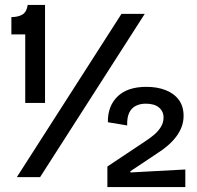

<svg xmlns="http://www.w3.org/2000/svg" viewBox="-20 -716 796 776"><path d="M82 -300V-577H26V-647Q54 -647 71 -657.5Q88 -668 92 -696H162V-300ZM48 0 471 -660H565L142 0ZM414 40V-43L570 -147Q587 -158 603.5 -172Q620 -186 630.5 -203.5Q641 -221 641 -241Q641 -266 622.5 -281.5Q604 -297 569 -297Q547 -297 529.5 -288.5Q512 -280 502.5 -261Q493 -242 494 -209L416 -222Q415 -287 455 -326Q495 -365 572 -365Q616 -365 650 -351.5Q684 -338 703 -312Q722 -286 722 -248Q722 -224 714 -203Q706 -182 692 -163.5Q678 -145 658.5 -128Q639 -111 615 -96L507 -24V-19L729 -31V40Z"/></svg>

Font: Bricolage Grotesque 72pt
Style: Regular
Weight: 400
Version: Version 1.001;gftools[0.9.33.dev8+g029e19f]